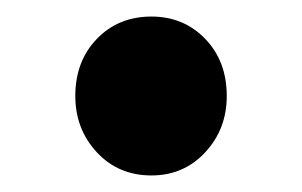

<svg xmlns="http://www.w3.org/2000/svg" viewBox="-20 -198 365 232"><path d="M163 14Q123 14 97 -14Q71 -42 71 -82Q71 -124 97 -151Q123 -178 163 -178Q202 -178 228 -151Q254 -124 254 -82Q254 -42 228 -14Q202 14 163 14Z"/></svg>

Font: Noto Sans JP Thin
Style: Bold
Weight: 700
Version: Version 2.004-H2;hotconv 1.0.118;makeotfexe 2.5.65603